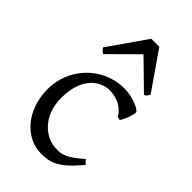

<svg xmlns="http://www.w3.org/2000/svg" viewBox="-223 -793 884 884"><g transform="rotate(45 218.5 -351.5)"><path d="M288 -469C150 -469 39 -357 39 -217C39 -78 128 15 227 15C288 15 328 4 410 -93L391 -113C322 -52 297 -50 267 -50H262C193 -50 112 -112 112 -232C112 -371 191 -415 244 -415C318 -415 350 -370 357 -355L375 -350C391 -377 403 -410 403 -427C403 -443 340 -469 288 -469ZM393 -533 265 -718H213L84 -533C90 -524 95 -517 106 -511L238 -642L372 -511C382 -516 385 -520 393 -533Z"/></g></svg>

Font: Temporarium
Style: Regular
Weight: 400
Version: Version 1.1